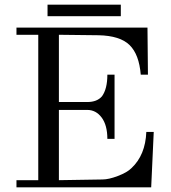

<svg xmlns="http://www.w3.org/2000/svg" viewBox="-20 -808 738 828"><path d="M611 -239H643L632 0H51V-31H145V-658H51V-689H616L618 -486H587Q580 -573 539 -613.5Q498 -654 405 -656L234 -658V-368H356Q399 -368 420 -393Q443 -425 443 -486H474V-209H443Q443 -268 418.5 -301Q394 -334 356 -334H234V-31L421 -34Q449 -34 488 -49Q528 -64 547 -83Q607 -139 611 -239ZM501 -788V-738H185V-788Z"/></svg>

Font: GFS Didot
Style: Regular
Weight: 400
Designer: Takis Katsoulidis and George D. Matthiopoulos
Foundry: Takis Katsoulidis and George D. Matthiopoulos
Version: Version 1.0